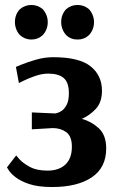

<svg xmlns="http://www.w3.org/2000/svg" viewBox="-20 -741 477 772"><path d="M190 11Q133 11 97.5 -1Q62 -13 42.5 -28.5Q23 -44 15.5 -56Q8 -68 8 -68L45 -116Q45 -116 58 -101Q71 -86 99 -70.5Q127 -55 171 -55Q217 -55 243 -79.5Q269 -104 269 -151Q269 -193 246.5 -209.5Q224 -226 192 -226L108 -221V-289L198 -285H204Q214 -287 226 -294Q238 -301 247.5 -318.5Q257 -336 257 -366Q257 -409 236.5 -427Q216 -445 174 -445Q149 -445 121.5 -435.5Q94 -426 75 -416.5Q56 -407 56 -407L44 -472Q44 -472 67 -481.5Q90 -491 124.5 -501Q159 -511 194 -511Q298 -511 344 -474.5Q390 -438 390 -376Q390 -330 365.5 -303.5Q341 -277 309 -263Q347 -253 377 -225.5Q407 -198 407 -144Q407 -67 349 -28Q291 11 190 11ZM292 -582Q264 -582 246 -600Q236 -611 231 -624.5Q226 -638 226 -652Q226 -683 246 -704Q265 -721 292 -721Q318 -721 338 -704Q358 -681 358 -652Q358 -622 338 -600Q319 -582 292 -582ZM106 -582Q80 -582 60 -600Q50 -611 45 -624.5Q40 -638 40 -652Q40 -683 60 -704Q80 -721 106 -721Q132 -721 152 -704Q172 -681 172 -652Q172 -622 152 -600Q133 -582 106 -582Z"/></svg>

Font: Arsenal SC
Style: Bold
Weight: 700
Designer: Andrij Shevchenko
Foundry: Stairsfor
Version: Version 2.001; ttfautohint (v1.8.4.7-5d5b)